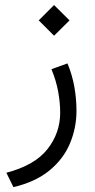

<svg xmlns="http://www.w3.org/2000/svg" viewBox="-20 -499 387 782"><path d="M137.7 -416 200.2 -478.5 263.2 -416 200.2 -353.5ZM254.9 -240.7Q274.4 -193.4 283 -144.5Q291.5 -95.7 291.5 -47.9Q291.5 21.5 265.1 84.7Q238.8 147.9 182.1 194.8Q125.5 241.7 34.7 263.2L5.9 204.6Q121.6 174.3 173.3 108.4Q225.1 42.5 225.1 -40Q225.1 -81.5 216.8 -126.5Q208.5 -171.4 189.5 -217.3Z"/></svg>

Font: Vazir Light WOL-UI
Style: Light-WOL-UI
Weight: 300
Designer: Saber Rastikerdar
Foundry: Saber Rastikerdar
Version: Version 30.1.0